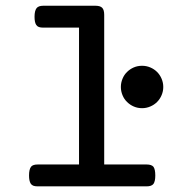

<svg xmlns="http://www.w3.org/2000/svg" viewBox="-20 -661 640 681"><path d="M260.3 -563H133.3Q124 -563 117.9 -565.2Q111.8 -567.4 108.4 -572.8Q102.5 -581.5 102.5 -601.6Q102.5 -623 109.9 -632.3Q116.7 -640.6 133.3 -640.6H318.8Q335.4 -640.6 342.5 -633.3Q349.6 -626 349.6 -608.4V-77.6H500Q517.6 -77.6 524.4 -69.3Q530.8 -60.1 530.8 -38.6Q530.8 -18.1 524.4 -8.8Q517.6 0 500 0H113.8Q104.5 0 98.4 -2.2Q92.3 -4.4 88.9 -9.8Q83 -19.5 83 -38.6Q83 -60.5 90.3 -69.8Q96.7 -77.6 113.8 -77.6H260.3ZM537.1 -299.3Q526.9 -289.1 512.9 -283.2Q499 -277.3 483.9 -277.3Q468.3 -277.3 454.6 -283.2Q440.9 -289.1 430.7 -299.3Q420.4 -309.1 414.6 -323.2Q408.7 -337.4 408.7 -352.5Q408.7 -367.7 414.6 -381.8Q420.4 -396 430.7 -405.8Q440.9 -416 454.6 -421.9Q468.3 -427.7 483.9 -427.7Q499 -427.7 512.9 -421.9Q526.9 -416 537.1 -405.8Q547.4 -395.5 553.2 -381.6Q559.1 -367.7 559.1 -352.5Q559.1 -337.4 553.2 -323.5Q547.4 -309.6 537.1 -299.3Z"/></svg>

Font: Courier Prime Medium
Style: Regular
Weight: 500
Designer: Alan Dague-Greene
Foundry: Quote-Unquote Apps
Version: Version 1.202